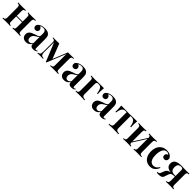

<svg xmlns="http://www.w3.org/2000/svg" viewBox="605 -2473 4429 4429"><g transform="rotate(45 2819.0 -258.5)"><path d="M603 -516V-495Q566 -495 550.5 -480Q535 -465 535 -423V-93Q535 -51 550.5 -36Q566 -21 603 -21V0Q585 -1 547.5 -2.5Q510 -4 475 -4Q438 -4 403.5 -2.5Q369 -1 351 0V-21Q383 -21 396 -36Q409 -51 409 -93V-422Q409 -465 396 -480Q383 -495 351 -495V-516Q368 -515 401.5 -513.5Q435 -512 471 -512Q507 -512 545.5 -513.5Q584 -515 603 -516ZM278 -516V-495Q246 -495 233 -480Q220 -465 220 -423V-93Q220 -51 233 -36Q246 -21 278 -21V0Q261 -1 227 -2.5Q193 -4 158 -4Q121 -4 83 -2.5Q45 -1 26 0V-21Q63 -21 78.5 -36Q94 -51 94 -93V-422Q94 -465 78.5 -480Q63 -495 26 -495V-516Q44 -515 81.5 -513.5Q119 -512 154 -512Q190 -512 225 -513.5Q260 -515 278 -516ZM453 -276V-256H171V-276Z M794 7Q751 7 721 -9.5Q691 -26 676 -54.5Q661 -83 661 -118Q661 -161 681 -188.5Q701 -216 732.5 -232.5Q764 -249 799 -260.5Q834 -272 865 -282.5Q896 -293 916 -307Q936 -321 936 -344V-417Q936 -449 926.5 -469.5Q917 -490 898.5 -500.5Q880 -511 852 -511Q831 -511 808 -505Q785 -499 770 -482Q796 -475 810.5 -456Q825 -437 825 -410Q825 -379 804.5 -361.5Q784 -344 753 -344Q720 -344 703 -365Q686 -386 686 -414Q686 -442 700 -460.5Q714 -479 739 -494Q764 -511 803 -521Q842 -531 888 -531Q932 -531 966 -521.5Q1000 -512 1024 -488Q1048 -465 1055 -431Q1062 -397 1062 -348V-74Q1062 -49 1068 -38.5Q1074 -28 1087 -28Q1097 -28 1106 -33Q1115 -38 1126 -47L1137 -30Q1115 -13 1091 -3Q1067 7 1033 7Q998 7 977.5 -3Q957 -13 947.5 -32Q938 -51 937 -77Q913 -37 878 -15Q843 7 794 7ZM854 -49Q878 -49 898.5 -62Q919 -75 936 -101V-303Q926 -288 907.5 -276Q889 -264 868 -252Q847 -240 828.5 -224.5Q810 -209 797.5 -186.5Q785 -164 785 -129Q785 -90 804 -69.5Q823 -49 854 -49Z M1844 -516V-496Q1817 -495 1802.5 -488.5Q1788 -482 1782.5 -465.5Q1777 -449 1777 -415V-101Q1777 -68 1782.5 -51Q1788 -34 1802.5 -28Q1817 -22 1844 -20V0Q1823 -2 1788 -2.5Q1753 -3 1717 -3Q1677 -3 1639 -2.5Q1601 -2 1580 0V-20Q1609 -22 1624 -28Q1639 -34 1645 -51Q1651 -68 1651 -101V-459L1462 5H1446L1259 -453V-130Q1259 -92 1266 -68Q1273 -44 1292 -33Q1311 -22 1348 -20V0Q1328 -2 1302.5 -2.5Q1277 -3 1249 -3Q1226 -3 1203 -2.5Q1180 -2 1164 0V-20Q1195 -22 1210.5 -34Q1226 -46 1231.5 -71Q1237 -96 1237 -134V-411Q1237 -448 1231.5 -465.5Q1226 -483 1210.5 -489.5Q1195 -496 1164 -497V-517Q1180 -516 1203 -515Q1226 -514 1249 -514Q1315 -514 1364 -517L1512 -138L1484 -101L1651 -514Q1667 -513 1685.5 -513Q1704 -513 1721 -513Q1756 -513 1789.5 -514Q1823 -515 1844 -516Z M2037 7Q1994 7 1964 -9.5Q1934 -26 1919 -54.5Q1904 -83 1904 -118Q1904 -161 1924 -188.5Q1944 -216 1975.5 -232.5Q2007 -249 2042 -260.5Q2077 -272 2108 -282.5Q2139 -293 2159 -307Q2179 -321 2179 -344V-417Q2179 -449 2169.5 -469.5Q2160 -490 2141.5 -500.5Q2123 -511 2095 -511Q2074 -511 2051 -505Q2028 -499 2013 -482Q2039 -475 2053.5 -456Q2068 -437 2068 -410Q2068 -379 2047.5 -361.5Q2027 -344 1996 -344Q1963 -344 1946 -365Q1929 -386 1929 -414Q1929 -442 1943 -460.5Q1957 -479 1982 -494Q2007 -511 2046 -521Q2085 -531 2131 -531Q2175 -531 2209 -521.5Q2243 -512 2267 -488Q2291 -465 2298 -431Q2305 -397 2305 -348V-74Q2305 -49 2311 -38.5Q2317 -28 2330 -28Q2340 -28 2349 -33Q2358 -38 2369 -47L2380 -30Q2358 -13 2334 -3Q2310 7 2276 7Q2241 7 2220.5 -3Q2200 -13 2190.5 -32Q2181 -51 2180 -77Q2156 -37 2121 -15Q2086 7 2037 7ZM2097 -49Q2121 -49 2141.5 -62Q2162 -75 2179 -101V-303Q2169 -288 2150.5 -276Q2132 -264 2111 -252Q2090 -240 2071.5 -224.5Q2053 -209 2040.5 -186.5Q2028 -164 2028 -129Q2028 -90 2047 -69.5Q2066 -49 2097 -49Z M2822 -516Q2818 -476 2816.5 -439.5Q2815 -403 2815 -384Q2815 -364 2816 -346.5Q2817 -329 2818 -318H2795Q2786 -383 2771 -421.5Q2756 -460 2734 -477.5Q2712 -495 2680 -495Q2674 -495 2667 -495Q2660 -495 2654 -495Q2626 -495 2614.5 -481Q2603 -467 2603 -431V-103Q2603 -54 2629 -37.5Q2655 -21 2701 -21V0Q2676 -1 2630.5 -2.5Q2585 -4 2535 -4Q2498 -4 2462.5 -2.5Q2427 -1 2409 0V-21Q2446 -21 2461.5 -36Q2477 -51 2477 -93V-422Q2477 -465 2461.5 -480Q2446 -495 2409 -495V-516Q2427 -515 2464.5 -513.5Q2502 -512 2537 -512Q2572 -512 2607.5 -514Q2643 -516 2668 -516Z M3014 7Q2971 7 2941 -9.5Q2911 -26 2896 -54.5Q2881 -83 2881 -118Q2881 -161 2901 -188.5Q2921 -216 2952.5 -232.5Q2984 -249 3019 -260.5Q3054 -272 3085 -282.5Q3116 -293 3136 -307Q3156 -321 3156 -344V-417Q3156 -449 3146.5 -469.5Q3137 -490 3118.5 -500.5Q3100 -511 3072 -511Q3051 -511 3028 -505Q3005 -499 2990 -482Q3016 -475 3030.5 -456Q3045 -437 3045 -410Q3045 -379 3024.5 -361.5Q3004 -344 2973 -344Q2940 -344 2923 -365Q2906 -386 2906 -414Q2906 -442 2920 -460.5Q2934 -479 2959 -494Q2984 -511 3023 -521Q3062 -531 3108 -531Q3152 -531 3186 -521.5Q3220 -512 3244 -488Q3268 -465 3275 -431Q3282 -397 3282 -348V-74Q3282 -49 3288 -38.5Q3294 -28 3307 -28Q3317 -28 3326 -33Q3335 -38 3346 -47L3357 -30Q3335 -13 3311 -3Q3287 7 3253 7Q3218 7 3197.5 -3Q3177 -13 3167.5 -32Q3158 -51 3157 -77Q3133 -37 3098 -15Q3063 7 3014 7ZM3074 -49Q3098 -49 3118.5 -62Q3139 -75 3156 -101V-303Q3146 -288 3127.5 -276Q3109 -264 3088 -252Q3067 -240 3048.5 -224.5Q3030 -209 3017.5 -186.5Q3005 -164 3005 -129Q3005 -90 3024 -69.5Q3043 -49 3074 -49Z M3905 -516Q3901 -476 3899.5 -439.5Q3898 -403 3898 -384Q3898 -364 3899 -346.5Q3900 -329 3901 -318H3878Q3868 -389 3849 -427.5Q3830 -466 3803.5 -480.5Q3777 -495 3745 -495H3710V-103Q3710 -54 3736 -37.5Q3762 -21 3808 -21V0Q3783 -1 3739.5 -2.5Q3696 -4 3647 -4Q3598 -4 3554 -2.5Q3510 -1 3486 0V-21Q3532 -21 3558 -35.5Q3584 -50 3584 -99V-495H3543Q3510 -495 3485 -480Q3460 -465 3442.5 -426.5Q3425 -388 3415 -317H3392Q3394 -329 3394.5 -346.5Q3395 -364 3395 -383Q3395 -402 3393.5 -438.5Q3392 -475 3388 -515H3491Q3521 -515 3562.5 -513.5Q3604 -512 3646 -512Q3688 -512 3730 -514Q3772 -516 3802 -516Z M4553 -516V-495Q4516 -495 4500.5 -480Q4485 -465 4485 -423V-93Q4485 -51 4500.5 -36Q4516 -21 4553 -21V0Q4535 -1 4497.5 -2.5Q4460 -4 4425 -4Q4388 -4 4353.5 -2.5Q4319 -1 4301 0V-21Q4333 -21 4346 -36Q4359 -51 4359 -93V-422Q4359 -465 4346 -480Q4333 -495 4301 -495V-516Q4318 -515 4351.5 -513.5Q4385 -512 4421 -512Q4457 -512 4495.5 -513.5Q4534 -515 4553 -516ZM4211 -516V-495Q4179 -495 4166 -480Q4153 -465 4153 -423V-93Q4153 -51 4166 -36Q4179 -21 4211 -21V0Q4194 -1 4160 -2.5Q4126 -4 4091 -4Q4054 -4 4016 -2.5Q3978 -1 3959 0V-21Q3996 -21 4011.5 -36Q4027 -51 4027 -93V-422Q4027 -465 4011.5 -480Q3996 -495 3959 -495V-516Q3977 -515 4014.5 -513.5Q4052 -512 4087 -512Q4123 -512 4158 -513.5Q4193 -515 4211 -516ZM4370 -451 4386 -441 4137 -46 4120 -57Z M4861 -531Q4898 -531 4929.5 -522.5Q4961 -514 4984 -499Q5008 -484 5022 -461.5Q5036 -439 5036 -412Q5036 -379 5016 -359Q4996 -339 4966 -339Q4935 -339 4915.5 -357Q4896 -375 4896 -405Q4896 -434 4913 -453Q4930 -472 4954 -478Q4945 -491 4926 -499.5Q4907 -508 4884 -508Q4854 -508 4830 -492.5Q4806 -477 4788.5 -446.5Q4771 -416 4761.5 -371.5Q4752 -327 4752 -269Q4752 -188 4771.5 -141Q4791 -94 4822 -74.5Q4853 -55 4888 -55Q4909 -55 4933 -63Q4957 -71 4980.5 -90Q5004 -109 5023 -144L5042 -137Q5031 -102 5006.5 -67Q4982 -32 4943 -9Q4904 14 4848 14Q4784 14 4732 -15.5Q4680 -45 4649.5 -105Q4619 -165 4619 -254Q4619 -342 4650 -403.5Q4681 -465 4736.5 -498Q4792 -531 4861 -531Z M5611 -516V-495Q5576 -495 5561.5 -480Q5547 -465 5547 -423V-93Q5547 -51 5560 -36Q5573 -21 5605 -21V0Q5588 -1 5554 -2.5Q5520 -4 5485 -4Q5449 -4 5412 -2.5Q5375 -1 5357 0V-21Q5392 -21 5406.5 -36Q5421 -51 5421 -93V-437Q5421 -470 5408.5 -482.5Q5396 -495 5364 -495Q5321 -495 5298.5 -478.5Q5276 -462 5268 -436Q5260 -410 5260 -379Q5260 -313 5290.5 -282.5Q5321 -252 5396 -251Q5417 -250 5439 -250.5Q5461 -251 5481 -251L5483 -230Q5438 -230 5402.5 -229.5Q5367 -229 5342 -229Q5277 -229 5235.5 -240.5Q5194 -252 5171.5 -273Q5149 -294 5140 -319Q5131 -344 5131 -371Q5131 -414 5151 -446.5Q5171 -479 5219 -497.5Q5267 -516 5348 -516Q5380 -516 5413 -514Q5446 -512 5485 -512Q5519 -512 5556 -513.5Q5593 -515 5611 -516ZM5397 -239V-230Q5372 -228 5348 -223Q5324 -218 5306 -201Q5291 -186 5282 -164.5Q5273 -143 5266.5 -118Q5260 -93 5250 -66Q5237 -29 5209 -13Q5181 3 5124 3Q5111 3 5095 2Q5079 1 5061 0V-21Q5088 -24 5101.5 -29.5Q5115 -35 5122 -46.5Q5129 -58 5136 -77Q5150 -115 5159 -138Q5168 -161 5177 -174.5Q5186 -188 5199 -198Q5209 -207 5223.5 -214.5Q5238 -222 5260.5 -228Q5283 -234 5316.5 -237Q5350 -240 5397 -239Z"/></g></svg>

Font: Playfair Display SemiBold
Style: Regular
Weight: 600
Designer: Claus Eggers Sørensen
Foundry: Claus Eggers Sørensen
Version: Version 1.203